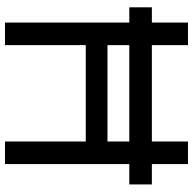

<svg xmlns="http://www.w3.org/2000/svg" viewBox="-22 -768 790 787"><g transform="rotate(90 373.5 -375.0)"><path d="M736.5 -509.5H653V0H560.5V-331H165.5V0H73V-509.5H10.5V-602H73V-750H165.5V-602H560.5V-750H653V-602H736.5ZM560.5 -509.5H165.5V-420H560.5Z"/></g></svg>

Font: Russisch Sans Medium
Style: Regular
Weight: 500
Width: 4
Designer: Michael Sharanda (font) & Cristiano Sobral (main changes)
Foundry: Michael Sharanda
Version: Version 2.00;September 8, 2020;FontCreator 13.0.0.2681 64-bi